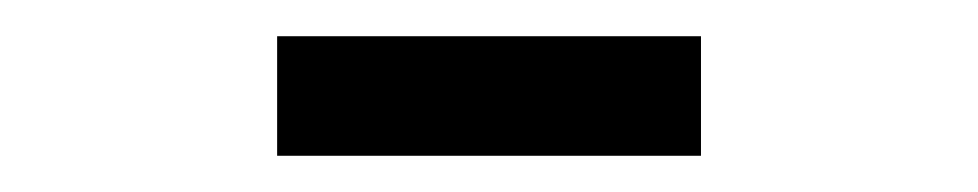

<svg xmlns="http://www.w3.org/2000/svg" viewBox="-20 -750 540 106"><path d="M367 -664H133V-730H367Z"/></svg>

Font: Tanohe Sans
Style: Regular
Weight: 400
Designer: Village Type and Design LLC & Cristiano Sobral
Foundry: Cooper Hewitt Smithsonian Design Museum
Version: Version 1.00;September 29, 2021;FontCreator 13.0.0.2655 64-b